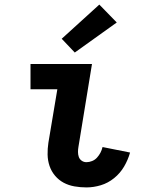

<svg xmlns="http://www.w3.org/2000/svg" viewBox="-20 -809 640 837"><path d="M357 8Q330 8 304.5 3.5Q279 -1 257.5 -12.5Q236 -24 220 -43Q204 -62 196 -85.5Q188 -109 187.5 -135Q187 -161 191 -187L230 -420H113V-530H381L322 -169Q320 -158 320 -146.5Q320 -135 323.5 -125Q327 -115 336 -108.5Q345 -102 357 -102Q369 -102 381.5 -107Q394 -112 403 -122Q412 -132 418 -143.5Q424 -155 427 -168L547 -144Q538 -112 521 -83Q504 -54 477.5 -32.5Q451 -11 419.5 -1.5Q388 8 357 8ZM306 -580 249 -640 413 -789 489 -711Z"/></svg>

Font: Iosevka Slab XBdEx
Style: Italic
Weight: 800
Width: 7
Italic angle: -9°
Monospace: yes
Designer: Belleve Invis
Foundry: Belleve Invis
Version: Version 11.1.1; ttfautohint (v1.8.3)